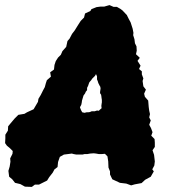

<svg xmlns="http://www.w3.org/2000/svg" viewBox="-50 -710 678 754"><path d="M75 24 48 23 30 13 9 8 -2 -6 -14 -16 -17 -39 -12 -56 -9 -75 -10 -88 -1 -106 0 -117 -11 -128 -23 -138 -30 -148 -29 -167V-181L-19 -197L-18 -214L-9 -225L7 -244L22 -259L46 -263L56 -269L82 -281L99 -310L101 -322L110 -337L119 -355L126 -368L130 -383L134 -395L150 -409L147 -426L162 -437L164 -455L169 -470L178 -484L189 -495L195 -509L210 -526L215 -549L223 -558L233 -577L243 -590L258 -614L267 -628L280 -641L284 -657L305 -667L309 -674L329 -682L344 -684H359L380 -690L396 -683H409L423 -675L431 -669L448 -651L456 -635L463 -622L471 -597L474 -581L473 -572L478 -556L480 -540L486 -528L487 -511L484 -497L499 -483L490 -471L502 -452L496 -439L507 -430V-418L513 -402L510 -392L513 -371L523 -358L516 -342L519 -330L532 -315L534 -290L536 -275L539 -262L536 -249L542 -237L536 -220L543 -207L549 -191L544 -177L557 -164L558 -150V-133L549 -120L555 -102L558 -76L556 -60L548 -45L554 -37L542 -16L520 -4L506 9L479 14L465 18L446 11L421 8L391 -6L382 -25V-37L376 -52L375 -76L372 -96L362 -106L350 -105H338L327 -107L318 -108L304 -107L293 -105H282L274 -103H260H250L239 -105L232 -107L217 -105L201 -103L185 -94L178 -74L176 -54L164 -45L157 -32L143 -14L135 -1L103 15H87ZM282 -267 290 -269H296L303 -270L310 -273H322L331 -276L338 -275L343 -280L349 -285L348 -294L349 -302L350 -308V-318L349 -324L348 -332L347 -338L343 -344V-349L344 -356L345 -362L344 -369L341 -374L338 -380L336 -384L334 -391L331 -398V-404V-410L327 -419L323 -412L318 -407L312 -401L308 -395L301 -387L299 -382L296 -373L292 -365V-356L287 -350L284 -343L278 -335L275 -325L272 -315L271 -307L269 -298L264 -289L266 -283L269 -276L273 -269Z"/></svg>

Font: Winky Rough ExtraBold
Style: Italic
Weight: 800
Italic angle: -8.97852°
Designer: Simon Atzbach
Foundry: typofactur
Version: Version 1.206; ttfautohint (v1.8.4.7-5d5b)